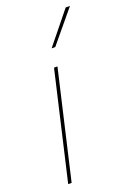

<svg xmlns="http://www.w3.org/2000/svg" viewBox="-141 -785 582 840"><g transform="rotate(-20 149.5 -365.0)"><path d="M279 -730H299L177 -583H160ZM157 -500 41 0H25L141 -500Z"/></g></svg>

Font: Elaine Sans Thin
Style: Italic
Weight: 250
Italic angle: -13°
Designer: Wei Huang
Foundry: Wei Huang
Version: Version 2.001;December 24, 2019;FontCreator 12.0.0.2547 64-b